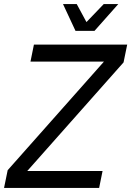

<svg xmlns="http://www.w3.org/2000/svg" viewBox="-51 -931 650 951"><path d="M-31 0 -13 -88 464 -626H100L117 -710H579L561 -622L84 -84H457L440 0ZM323 -778 261 -911H329L383 -811H367L463 -911H535L417 -778Z"/></svg>

Font: Geist
Style: Italic
Weight: 400
Italic angle: -12°
Designer: Basement.studio, Andrés Briganti, Mateo Zaragoza
Foundry: Basement.studio, Vercel, Andrés Briganti, Guido Ferreyra, Mateo Zaragoza
Version: Version 1.500